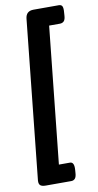

<svg xmlns="http://www.w3.org/2000/svg" viewBox="-99 -811 506 992"><g transform="rotate(-10 153.5 -315.0)"><path d="M58 138Q38 138 29.5 131Q21 124 22 106L109 -728Q113 -768 153 -768H285Q299 -768 303.5 -758.5Q308 -749 306 -727L305 -712Q304 -690 296 -681.5Q288 -673 274 -673H218L143 43H201Q224 43 221 84L220 98Q219 120 211.5 129Q204 138 191 138Z"/></g></svg>

Font: Asap
Style: Bold Italic
Weight: 700
Italic angle: -6°
Designer: Pablo Cosgaya
Foundry: Omnibus-Type
Version: Version 3.001; ttfautohint (v1.8.3)